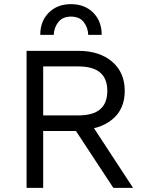

<svg xmlns="http://www.w3.org/2000/svg" viewBox="-20 -905 705 925"><path d="M358 -660Q459 -660 520 -608Q581 -556 581 -467Q581 -378 519.5 -328.5Q458 -279 357 -279L350 -274H188V0H108V-660ZM357 -349Q428 -349 462.5 -378.5Q497 -408 497 -467Q497 -526 462.5 -555.5Q428 -585 357 -585H188V-349ZM403 -333 621 0H526L336 -289ZM470 -737H405Q404 -772 383.5 -798.5Q363 -825 322 -825Q282 -825 261 -798.5Q240 -772 239 -737H174Q174 -803 215 -844Q256 -885 322 -885Q388 -885 429 -844Q470 -803 470 -737Z"/></svg>

Font: Work Sans
Style: Regular
Weight: 400
Designer: Wei Huang
Foundry: Wei Huang
Version: Version 2.006; ttfautohint (v1.8.1.43-b0c9)